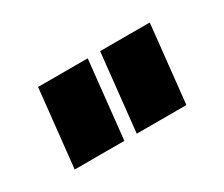

<svg xmlns="http://www.w3.org/2000/svg" viewBox="-50 -867 469 402"><g transform="rotate(-30 185.0 -666.0)"><path d="M40 -572H160L180 -760H60ZM190 -572H310L330 -760H210Z"/></g></svg>

Font: Black Han Sans
Style: Regular
Weight: 400
Width: 7
Designer: ZESSTYPE
Foundry: ZESSTYPE
Version: Version 1.00